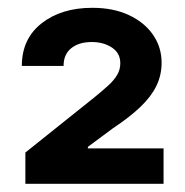

<svg xmlns="http://www.w3.org/2000/svg" viewBox="-20 -825 464 482"><path d="M43.7 -363.6V-442.1L216.6 -580.3Q236.5 -596.6 251.1 -609.7Q265.6 -622.9 273.8 -636.4Q282 -649.9 282 -666.2Q282 -691.8 261 -705.6Q240.1 -719.5 210.2 -719.5Q178.3 -719.5 158.9 -704Q139.6 -688.6 139.6 -659.4H34.8Q34.8 -727.6 84.5 -766.5Q134.2 -805.4 211.6 -805.4Q264.6 -805.4 303.6 -787.1Q342.7 -768.8 364.2 -737.6Q385.7 -706.3 385.7 -667.6Q385.7 -636.4 372.7 -609.6Q359.7 -582.7 332.9 -557Q306.1 -531.2 263.8 -503.2L200.6 -456.3V-452.4H390.6V-363.6Z"/></svg>

Font: InterMG
Style: Bold
Weight: 700
Designer: Rasmus Andersson
Foundry: rsms
Version: Version 3.019;December 26, 2023;FontCreator 15.0.0.2955 64-b